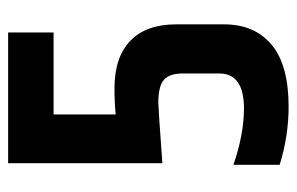

<svg xmlns="http://www.w3.org/2000/svg" viewBox="-149 -576 731 473"><g transform="rotate(-90 216.5 -339.5)"><path d="M51 -685H373V-573H171V-420Q202 -423 235 -423Q312 -423 352.5 -384Q393 -345 393 -271V-153Q393 -78 343 -36Q293 6 190 6Q118 6 47 -16V-130Q122 -104 186 -104Q272 -104 272 -165V-255Q272 -287 256.5 -301Q241 -315 200 -315Q188 -315 51 -305Z"/></g></svg>

Font: Khand Semibold
Style: Regular
Weight: 600
Designer: Devanagari: Sanchit Sawaria, Jyotish Sonowal; Latin: Satya Rajpurohit
Foundry: Indian Type Foundry
Version: Version 1.100;PS 1.0;hotconv 1.0.78;makeotf.lib2.5.61930; tt